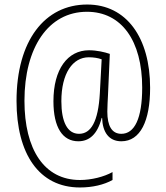

<svg xmlns="http://www.w3.org/2000/svg" viewBox="-20 -735 734 848"><path d="M643 -347C643 -568 539 -715 365 -715C178 -715 53 -556 53 -289C53 -56 152 93 333 93C389 93 439 81 477 60V25C439 46 384 60 333 60C175 60 88 -75 88 -290C88 -524 193 -683 364 -683C517 -683 608 -555 608 -348C608 -211 574 -144 516 -144C474 -144 454 -179 454 -242C454 -263 456 -295 457 -316L465 -497C442 -505 407 -513 373 -513C279 -513 216 -430 216 -288C216 -171 257 -111 326 -111C373 -111 410 -140 429 -214H431C433 -151 461 -111 516 -111C600 -111 643 -201 643 -347ZM251 -288C251 -411 301 -482 372 -482C393 -482 413 -479 429 -473L421 -324C414 -196 381 -144 329 -144C278 -144 251 -196 251 -288Z"/></svg>

Font: Noto Sans Devanagari Condensed ExtraLight
Style: Regular
Weight: 200
Width: 3
Designer: Jelle Bosma - Monotype Design Team
Foundry: Monotype Imaging Inc.
Version: Version 2.004